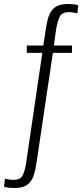

<svg xmlns="http://www.w3.org/2000/svg" viewBox="-30 -807 420 966"><path d="M42 139Q29 139 15 137.5Q1 136 -10 132L-5 92Q5 94 16 96Q27 98 37 98Q71 98 83 77Q95 56 102 9L183 -541H105V-578H188L200 -658Q205 -694 214.5 -723.5Q224 -753 246.5 -770Q269 -787 312 -787Q325 -787 339 -785.5Q353 -784 364 -780L359 -740Q349 -742 338 -744Q327 -746 317 -746Q283 -746 271.5 -725Q260 -704 252 -657L241 -578H332V-541H236L154 10Q149 46 139.5 75.5Q130 105 108 122Q86 139 42 139Z"/></svg>

Font: Oswald ExtraLight
Style: Regular
Weight: 250
Designer: Vernon Adams
Foundry: Vernon Adams
Version: Version 4.103;gftools[0.9.33.dev8+g029e19f]